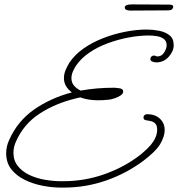

<svg xmlns="http://www.w3.org/2000/svg" viewBox="-20 -777 808 871"><path d="M257 74Q216 74 172.5 65.5Q129 57 91.5 38.5Q54 20 31 -9.5Q8 -39 8 -82Q8 -113 22 -143Q60 -228 134.5 -280Q209 -332 306 -358Q270 -385 270 -422Q270 -441 277.5 -459Q285 -477 295 -493Q319 -529 359 -557Q399 -585 448 -604Q497 -623 548.5 -633Q600 -643 646 -643Q673 -643 701.5 -637.5Q730 -632 749 -617Q768 -602 768 -572Q768 -545 745.5 -519.5Q723 -494 689 -494Q681 -494 671.5 -497.5Q662 -501 662 -510Q662 -515 666.5 -520Q671 -525 678 -525Q683 -525 686.5 -523Q690 -521 694 -521Q714 -521 725 -539.5Q736 -558 736 -571Q736 -591 723 -600.5Q710 -610 691.5 -613Q673 -616 655 -616Q612 -616 564 -607Q516 -598 469.5 -581Q423 -564 385 -538Q347 -512 324 -478Q316 -465 310 -451Q304 -437 304 -422Q304 -403 315.5 -389Q327 -375 346 -366Q384 -373 421.5 -376Q459 -379 497 -379Q505 -379 522 -376.5Q539 -374 539 -362Q539 -352 527 -344Q515 -336 500 -331Q485 -326 475 -325Q450 -322 425 -322Q405 -322 384.5 -325Q364 -328 345 -335Q339 -334 333.5 -333Q328 -332 322 -330Q231 -308 159 -261Q87 -214 52 -134Q41 -109 41 -84Q41 -48 61.5 -23Q82 2 114 17Q146 32 184 38.5Q222 45 256 45H268Q364 45 454.5 13Q545 -19 617 -75Q633 -88 649.5 -104Q666 -120 676 -136Q684 -148 688.5 -161.5Q693 -175 693 -188Q693 -209 683.5 -217.5Q674 -226 662 -228Q650 -230 640.5 -232Q631 -234 631 -244Q631 -251 636 -255Q641 -259 648 -259Q684 -259 705.5 -238.5Q727 -218 727 -188Q727 -171 721 -154Q715 -137 706 -122Q693 -102 672 -82.5Q651 -63 631 -48Q555 9 462.5 41.5Q370 74 269 74ZM573 -729Q546 -729 546 -743Q546 -757 579 -757Q630 -757 677.5 -756.5Q725 -756 750 -756Q766 -756 766 -746Q766 -742 761.5 -736Q757 -730 742 -730Z"/></svg>

Font: Ms Madi
Style: Regular
Weight: 400
Designer: Robert E. Leuschke
Foundry: Robert E. Leuschke
Version: Version 1.010; ttfautohint (v1.8.3)